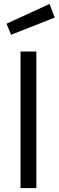

<svg xmlns="http://www.w3.org/2000/svg" viewBox="-20 -952 297 972"><path d="M84 0V-691H164V0ZM36 -776 13 -832 231 -932 257 -863Z"/></svg>

Font: Cairo
Style: Regular
Weight: 400
Designer: Mohamed Gaber, Accademia di Belle Arti di Urbino
Foundry: Kief Type Foundry, Accademia di Belle Arti di Urbino
Version: Version 3.120